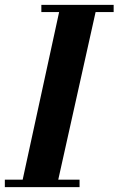

<svg xmlns="http://www.w3.org/2000/svg" viewBox="-27 -774 490 794"><path d="M60 0 224 -754H375L207 0ZM-7 0V-31H302V0ZM144 -724V-754H443V-724Z"/></svg>

Font: Libre Bodoni
Style: Italic
Weight: 400
Italic angle: -13°
Designer: Pablo Impallari, Rodrigo Fuenzalida
Foundry: Impallari Type
Version: Version 2.005;gftools[0.9.23]